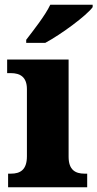

<svg xmlns="http://www.w3.org/2000/svg" viewBox="-20 -786 409 806"><path d="M90 -619V-606H170C237 -642 344 -721 369 -756V-766H191C170 -721 119 -657 90 -619ZM14 0H346V-57H335C296 -57 268 -73 268 -128V-536H10V-479H26C64 -479 93 -463 93 -412V-130C93 -73 65 -57 26 -57H14Z"/></svg>

Font: Noto Serif Gurmukhi ExtraBold
Style: Regular
Weight: 800
Designer: Vaibhav Singh and the Monotype Design Team
Foundry: Monotype Imaging Inc.
Version: Version 2.004